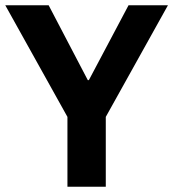

<svg xmlns="http://www.w3.org/2000/svg" viewBox="-20 -706 655 726"><path d="M235 0V-264L0 -686H164L312 -403H316L466 -686H615L380 -264V0Z"/></svg>

Font: Chivo SemiBold
Style: Regular
Weight: 600
Designer: Hector Gatti
Foundry: Omnibus-Type
Version: Version 2.002